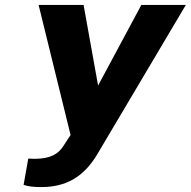

<svg xmlns="http://www.w3.org/2000/svg" viewBox="-20 -548 776 781"><path d="M95 97 76 204C96 211 120 213 149 213C269 213 333 151 376 79L736 -528H555L379 -200L320 -528H137L267 1L241 41C218 80 183 98 120 98C112 98 103 97 95 97Z"/></svg>

Font: Asimov
Style: XWidIt
Weight: 500
Designer: Google
Version: Version 2.000980; 2014